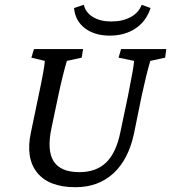

<svg xmlns="http://www.w3.org/2000/svg" viewBox="-20 -780 721 809"><path d="M577.1 -759.8 614.3 -746.1Q596.7 -690.9 551.3 -660.4Q505.9 -629.9 442.4 -629.9Q378.9 -629.9 337.9 -660.9Q296.9 -691.9 292 -746.1L333 -759.8Q340.8 -727.1 371.8 -708.3Q402.8 -689.5 448.2 -689.5Q496.6 -689.5 530.5 -708Q564.5 -726.6 577.1 -759.8ZM123 -573.2H330.1L324.2 -537.1L261.7 -523.4Q244.6 -465.8 225.6 -377L197.3 -242.2Q176.8 -147.5 205.6 -101.1Q234.4 -54.7 314.5 -54.7Q385.7 -54.7 427.7 -95.7Q469.7 -136.7 487.3 -223.6L519.5 -377Q544.9 -503.9 544.9 -523.4L479.5 -537.1L490.2 -573.2H680.7L675.8 -537.1L613.3 -523.4Q596.2 -465.8 577.1 -377L544.9 -218.8Q521.5 -107.9 457.8 -49.6Q394 8.8 297.9 8.8Q186 8.8 136.5 -52.7Q86.9 -114.3 110.4 -222.7L142.6 -377Q167.5 -494.1 168.9 -523.4L112.3 -537.1Z"/></svg>

Font: Crimson Pro
Style: Italic
Weight: 400
Italic angle: -12°
Designer: Jacques Le Bailly
Foundry: Baron von Fonthausen
Version: Version 1.003